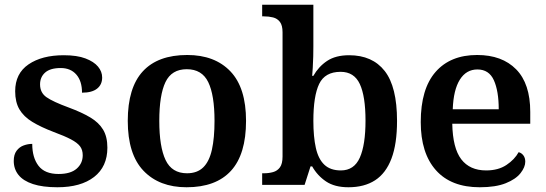

<svg xmlns="http://www.w3.org/2000/svg" viewBox="-20 -780 2303 810"><path d="M222 10Q160 10 119 -3.5Q78 -17 58 -42Q38 -67 38 -101Q38 -128 50 -144Q62 -160 80 -166.5Q98 -173 116 -173Q116 -115 142.5 -80.5Q169 -46 227 -46Q278 -46 303.5 -68.5Q329 -91 329 -125Q329 -148 317.5 -163Q306 -178 279.5 -192Q253 -206 207 -223Q152 -244 116 -266Q80 -288 62 -318.5Q44 -349 44 -395Q44 -470 100.5 -508.5Q157 -547 249 -547Q305 -547 340.5 -533.5Q376 -520 393.5 -499Q411 -478 411 -453Q411 -423 389.5 -406Q368 -389 326 -389Q326 -438 302 -465.5Q278 -493 236 -493Q192 -493 170.5 -474Q149 -455 149 -424Q149 -389 176 -370Q203 -351 271 -326Q325 -306 361 -284.5Q397 -263 415 -233Q433 -203 433 -157Q433 -77 377 -33.5Q321 10 222 10Z M767 10Q652 10 585.5 -59.5Q519 -129 519 -270Q519 -410 582.5 -479Q646 -548 770 -548Q886 -548 952 -479Q1018 -410 1018 -270Q1018 -129 954.5 -59.5Q891 10 767 10ZM769 -49Q812 -49 837.5 -74Q863 -99 874 -148.5Q885 -198 885 -270Q885 -379 858.5 -433.5Q832 -488 768 -488Q704 -488 678 -433.5Q652 -379 652 -270Q652 -161 678.5 -105Q705 -49 769 -49Z M1450 10Q1392 10 1355.5 -14.5Q1319 -39 1297 -78H1290L1265 0H1086V-49H1094Q1114 -49 1132 -54Q1150 -59 1161 -74Q1172 -89 1172 -120V-644Q1172 -673 1161 -687.5Q1150 -702 1132 -706.5Q1114 -711 1093 -711H1086V-760H1302V-584Q1302 -567 1301.5 -542.5Q1301 -518 1299.5 -495Q1298 -472 1297 -460H1302Q1324 -499 1360 -523Q1396 -547 1453 -547Q1551 -547 1603 -480.5Q1655 -414 1655 -270Q1655 -173 1631.5 -111Q1608 -49 1562.5 -19.5Q1517 10 1450 10ZM1418 -61Q1474 -61 1498 -115Q1522 -169 1522 -271Q1522 -374 1498 -425.5Q1474 -477 1417 -477Q1351 -477 1326.5 -426Q1302 -375 1302 -270Q1302 -203 1312.5 -156Q1323 -109 1348.5 -85Q1374 -61 1418 -61Z M2004 10Q1883 10 1819 -62Q1755 -134 1755 -265Q1755 -405 1817.5 -476.5Q1880 -548 1993 -548Q2098 -548 2157.5 -487.5Q2217 -427 2217 -308V-258H1888Q1890 -155 1926 -108Q1962 -61 2031 -61Q2082 -61 2116.5 -84Q2151 -107 2168 -138Q2180 -135 2188 -124.5Q2196 -114 2196 -98Q2196 -75 2176 -49.5Q2156 -24 2113.5 -7Q2071 10 2004 10ZM2084 -319Q2084 -396 2063.5 -441.5Q2043 -487 1994 -487Q1947 -487 1920 -444Q1893 -401 1890 -319Z"/></svg>

Font: Noto Serif Hebrew SemiBold
Style: Regular
Weight: 600
Version: Version 2.003